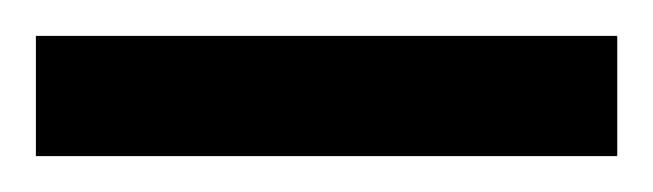

<svg xmlns="http://www.w3.org/2000/svg" viewBox="-20 85 364 107"><path d="M0 172V105H324V172Z"/></svg>

Font: Saira Condensed Medium
Style: Regular
Weight: 500
Width: 3
Designer: Hector Gatti with collaboration of the Omnibus-Type team
Foundry: Omnibus-Type
Version: Version 1.101